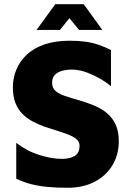

<svg xmlns="http://www.w3.org/2000/svg" viewBox="-20 -876 621 910"><path d="M300 14Q249 14 206 10Q163 6 126.5 -3.5Q90 -13 57 -29V-199Q107 -160 166 -141.5Q225 -123 273 -123Q311 -123 334 -137Q357 -151 357 -185Q357 -208 334.5 -222.5Q312 -237 274.5 -248.5Q237 -260 190 -276Q162 -286 135.5 -300Q109 -314 87.5 -335Q66 -356 53.5 -387Q41 -418 41 -462Q41 -506 57.5 -546Q74 -586 107 -617Q140 -648 191 -665.5Q242 -683 310 -683Q351 -683 384 -678.5Q417 -674 446.5 -664Q476 -654 506 -639V-467Q484 -486 454.5 -503Q425 -520 393 -532Q361 -544 329 -546Q302 -547 278.5 -541.5Q255 -536 241 -522Q227 -508 227 -484Q227 -459 243 -445Q259 -431 288.5 -421Q318 -411 354 -401Q396 -389 430.5 -374Q465 -359 490 -337Q515 -315 529 -283.5Q543 -252 543 -207Q543 -143 513 -93Q483 -43 428.5 -14.5Q374 14 300 14ZM153 -734 242 -856H377L465 -734H355L309 -790L264 -734Z"/></svg>

Font: Maven Pro ExtraBold
Style: Regular
Weight: 800
Designer: Joe Prince
Foundry: Joe Prince
Version: Version 2.100